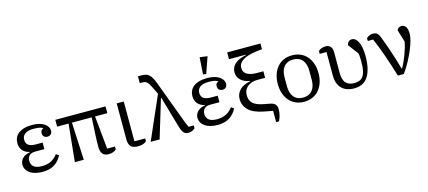

<svg xmlns="http://www.w3.org/2000/svg" viewBox="-65 -1391 4813 2157"><g transform="rotate(-15 2342.0 -312.5)"><path d="M264 12Q168 12 114 -26.5Q60 -65 60 -124Q60 -163 87.5 -194.5Q115 -226 177 -238V-242Q124 -254 96 -288.5Q68 -323 68 -372Q68 -406 80.5 -434.5Q93 -463 119.5 -484Q146 -505 186 -516.5Q226 -528 282 -528Q326 -528 361 -518.5Q396 -509 420 -493.5Q444 -478 457 -457Q470 -436 470 -414Q470 -385 454.5 -370.5Q439 -356 415 -356Q390 -356 375 -370.5Q360 -385 360 -411Q360 -433 370.5 -443.5Q381 -454 392 -459V-461Q375 -472 351.5 -477Q328 -482 283 -482Q217 -482 184.5 -457Q152 -432 152 -393V-387Q152 -306 266 -306H344V-230H240Q190 -230 168 -207Q146 -184 146 -149V-143Q146 -101 176 -76.5Q206 -52 272 -52Q329 -52 374 -73.5Q419 -95 454 -142L486 -120Q450 -52 394.5 -20Q339 12 264 12Z M681 -437H548V-516H1132V-437H989L1027 -53H1118V-20Q1104 -5 1081 3.5Q1058 12 1029 12Q982 12 959 -15Q936 -42 936 -99Q936 -125 936.5 -157Q937 -189 939 -225L950 -437H720L741 0H637Z M1344 -516V-53H1469V-20Q1454 -5 1429 3.5Q1404 12 1369 12Q1313 12 1287.5 -14Q1262 -40 1262 -100V-516Z M1738 -501 1699 -582Q1685 -610 1674 -627Q1663 -644 1651.5 -653.5Q1640 -663 1627 -666Q1614 -669 1597 -669H1571V-748H1607Q1637 -748 1659 -743Q1681 -738 1698.5 -723Q1716 -708 1731 -681Q1746 -654 1762 -611L1948 -112Q1953 -99 1960.5 -82Q1968 -65 1974 -53H2034V-20Q2020 -6 2000 3Q1980 12 1957 12Q1942 12 1929 8Q1916 4 1905 -6.5Q1894 -17 1885 -35Q1876 -53 1868 -81L1762 -447H1758L1623 0H1519Z M2300 12Q2204 12 2150 -26.5Q2096 -65 2096 -124Q2096 -163 2123.5 -194.5Q2151 -226 2213 -238V-242Q2160 -254 2132 -288.5Q2104 -323 2104 -372Q2104 -406 2116.5 -434.5Q2129 -463 2155.5 -484Q2182 -505 2222 -516.5Q2262 -528 2318 -528Q2362 -528 2397 -518.5Q2432 -509 2456 -493.5Q2480 -478 2493 -457Q2506 -436 2506 -414Q2506 -385 2490.5 -370.5Q2475 -356 2451 -356Q2426 -356 2411 -370.5Q2396 -385 2396 -411Q2396 -433 2406.5 -443.5Q2417 -454 2428 -459V-461Q2411 -472 2387.5 -477Q2364 -482 2319 -482Q2253 -482 2220.5 -457Q2188 -432 2188 -393V-387Q2188 -306 2302 -306H2380V-230H2276Q2226 -230 2204 -207Q2182 -184 2182 -149V-143Q2182 -101 2212 -76.5Q2242 -52 2308 -52Q2365 -52 2410 -73.5Q2455 -95 2490 -142L2522 -120Q2486 -52 2430.5 -20Q2375 12 2300 12ZM2283 -579 2296 -776 2385 -764 2319 -575Z M2938 20 2833 0Q2715 -23 2661.5 -76Q2608 -129 2608 -204Q2608 -267 2651.5 -310.5Q2695 -354 2775 -368V-372Q2703 -384 2666.5 -421.5Q2630 -459 2630 -510Q2630 -567 2674 -607.5Q2718 -648 2807 -665V-669H2609V-748H2996V-682L2936 -675Q2826 -662 2771.5 -627Q2717 -592 2717 -542V-532Q2717 -487 2758 -462.5Q2799 -438 2874 -438H2947V-362H2854Q2821 -362 2792.5 -352.5Q2764 -343 2742.5 -326Q2721 -309 2709 -285Q2697 -261 2697 -232V-218Q2697 -165 2733 -131Q2769 -97 2852 -81L2925 -67Q2966 -59 2984.5 -39Q3003 -19 3003 22Q3003 52 2994.5 87Q2986 122 2971 151H2938Z M3303 -37Q3340 -37 3367.5 -49.5Q3395 -62 3412.5 -84.5Q3430 -107 3438.5 -137.5Q3447 -168 3447 -204V-312Q3447 -348 3438.5 -378.5Q3430 -409 3412.5 -431.5Q3395 -454 3367.5 -466.5Q3340 -479 3303 -479Q3265 -479 3238 -466.5Q3211 -454 3193.5 -431.5Q3176 -409 3167.5 -378.5Q3159 -348 3159 -312V-204Q3159 -168 3167.5 -137.5Q3176 -107 3193.5 -84.5Q3211 -62 3238 -49.5Q3265 -37 3303 -37ZM3303 12Q3250 12 3206 -7Q3162 -26 3131 -61.5Q3100 -97 3083 -146.5Q3066 -196 3066 -258Q3066 -319 3083 -369Q3100 -419 3131 -454.5Q3162 -490 3206 -509Q3250 -528 3303 -528Q3356 -528 3400 -509Q3444 -490 3475 -454.5Q3506 -419 3523 -369Q3540 -319 3540 -258Q3540 -196 3523 -146.5Q3506 -97 3475 -61.5Q3444 -26 3400 -7Q3356 12 3303 12Z M3609 -496Q3641 -528 3693 -528Q3729 -528 3749.5 -506Q3770 -484 3770 -440V-197Q3770 -117 3804 -81Q3838 -45 3899 -45Q3933 -45 3959.5 -55Q3986 -65 4003 -88.5Q4020 -112 4029 -151Q4038 -190 4038 -248Q4038 -277 4037 -305Q4036 -333 4031 -356L3941 -474Q3943 -495 3958 -511.5Q3973 -528 3999 -528Q4043 -528 4071.5 -471Q4100 -414 4100 -307Q4100 -223 4085 -162.5Q4070 -102 4042.5 -63Q4015 -24 3975 -6Q3935 12 3885 12Q3791 12 3739.5 -40.5Q3688 -93 3688 -191V-463H3609Z M4394 0Q4374 -67 4353 -131.5Q4332 -196 4311 -255.5Q4290 -315 4269.5 -368Q4249 -421 4230 -463H4168V-496Q4182 -510 4202 -519Q4222 -528 4245 -528Q4271 -528 4289 -515.5Q4307 -503 4321 -468Q4335 -433 4352 -386Q4369 -339 4387 -286Q4405 -233 4422.5 -176Q4440 -119 4455 -65H4460Q4478 -96 4495 -133.5Q4512 -171 4526 -209Q4540 -247 4550.5 -283.5Q4561 -320 4566 -351L4523 -492Q4529 -509 4543 -518.5Q4557 -528 4575 -528Q4607 -528 4625.5 -501.5Q4644 -475 4644 -417Q4644 -388 4631.5 -341.5Q4619 -295 4595.5 -238.5Q4572 -182 4538.5 -120Q4505 -58 4463 0Z"/></g></svg>

Font: IBM Plex Serif
Style: Regular
Weight: 400
Designer: Mike Abbink, Paul van der Laan, Pieter van Rosmalen
Foundry: Bold Monday
Version: Version 3.001